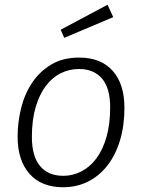

<svg xmlns="http://www.w3.org/2000/svg" viewBox="-20 -776 605 807"><path d="M54 -202Q54 -261 68.5 -320.5Q83 -380 114.5 -427.5Q146 -475 195 -504.5Q244 -534 313 -534Q404 -534 453.5 -478.5Q503 -423 503 -323Q503 -248 484.5 -186.5Q466 -125 432 -81Q398 -37 350.5 -13Q303 11 245 11Q154 11 104 -45.5Q54 -102 54 -202ZM312 -486Q271 -486 235 -468Q199 -450 172 -414Q145 -378 129.5 -324.5Q114 -271 114 -200Q114 -119 148.5 -78Q183 -37 246 -37Q286 -37 322 -55.5Q358 -74 385 -110Q412 -146 427.5 -200Q443 -254 443 -326Q443 -406 408.5 -446Q374 -486 312 -486ZM235 -651 432 -756 456 -704 250 -617Z"/></svg>

Font: Glekhifnjqigglhiwekvrgaqftz
Style: Regular
Weight: 300
Italic angle: -8°
Designer: Carrois Corporate & Edenspiekermann
Foundry: Carrois Corporate GbR & Edenspiekermann AG
Version: Version 2.001